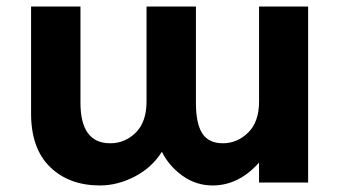

<svg xmlns="http://www.w3.org/2000/svg" viewBox="-20 -558 1037 587"><path d="M428 -538H579V-244Q579 -180 598.5 -150Q618 -120 661.5 -120Q705 -120 738.5 -152.5Q772 -185 772 -248V-538H922V0H772V-61Q710 9 630 9Q579 9 537.5 -21Q496 -51 475 -94Q444 -45 391.5 -18Q339 9 286 9Q191 9 133 -47.5Q75 -104 75 -211V-538H226V-244Q226 -120 317 -120Q362 -120 395 -152.5Q428 -185 428 -248Z"/></svg>

Font: Montserrat_am3
Style: Bold
Weight: 700
Designer: Julieta Ulanovsky
Foundry: Julieta Ulanovsky. Armenina letters added by Vahan Hovhannisyan
Version: Version 2.001